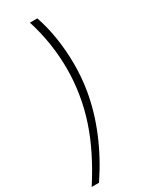

<svg xmlns="http://www.w3.org/2000/svg" viewBox="-243 -815 798 1008"><g transform="rotate(-30 155.5 -310.5)"><path d="M-11.2 144Q38.6 66.9 75.9 -8.1Q113.3 -83 137.7 -156.7Q162.1 -230.5 173.8 -303.2Q186.5 -377.9 186.8 -456.1Q187 -534.2 175 -612.3Q163.1 -690.4 139.2 -765.1H184.1Q207.5 -696.8 219.5 -619.6Q231.4 -542.5 231.7 -461.9Q231.9 -381.3 218.8 -303.2Q200.2 -191.4 153.1 -77.9Q106 35.6 33.2 144Z"/></g></svg>

Font: Inter 17pt ExtraLight
Style: Italic
Weight: 250
Italic angle: -9.3988°
Version: Version 4.001;git-66647c0bb